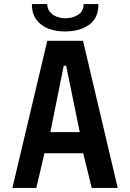

<svg xmlns="http://www.w3.org/2000/svg" viewBox="-20 -926 640 946"><path d="M213 -725H389L560 0H432L390 -171H199L159 0H41ZM373 -275 306 -602H294L228 -275ZM137 -906H213Q213 -882.5 226.5 -866.8Q240 -851 260.2 -843.5Q280.5 -836 301 -836Q338 -836 365 -853.2Q392 -870.5 392 -906H465Q465 -835.5 418.2 -803.2Q371.5 -771 299 -771Q254.5 -771 218 -785Q181.5 -799 159.2 -829.2Q137 -859.5 137 -906Z"/></svg>

Font: JuliaMono
Style: Bold
Weight: 700
Monospace: yes
Designer: cormullion
Foundry: corm
Version: Version 0.055; ttfautohint (v1.8.4)